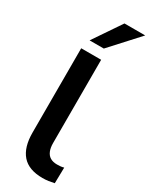

<svg xmlns="http://www.w3.org/2000/svg" viewBox="-242 -985 816 1042"><g transform="rotate(30 165.5 -464.5)"><path d="M235 10Q148 10 106.5 -37.5Q65 -85 65 -177V-705H190V-183Q190 -154 198.5 -133.5Q207 -113 224 -103Q241 -93 266 -93Q277 -93 288 -94Q299 -95 309 -98L307 1Q289 5 271.5 7.5Q254 10 235 10ZM83 -765 201 -939H331L172 -765Z"/></g></svg>

Font: Nunito Sans 12pt ExtraLight
Style: Regular
Weight: 200
Designer: Vernon Adams
Foundry: Vernon Adams
Version: Version 3.101;gftools[0.9.27]